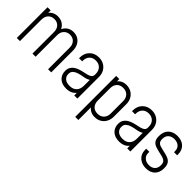

<svg xmlns="http://www.w3.org/2000/svg" viewBox="88 -1380 2387 2387"><g transform="rotate(45 1282.0 -186.0)"><path d="M75 0V-540H130V-472L121 -483Q140.5 -516 172.8 -534Q205 -552 247 -552Q300.5 -552 338.5 -525.2Q376.5 -498.5 393 -451H381Q397 -497.5 433.8 -524.8Q470.5 -552 522 -552Q569.5 -552 605 -530.5Q640.5 -509 660.2 -470Q680 -431 680 -379V0H625V-379Q625 -432.5 595 -464.8Q565 -497 516 -497Q466 -497 435.5 -464.8Q405 -432.5 405 -379V0H350V-379Q350 -432.5 320 -464.8Q290 -497 241 -497Q191 -497 160.5 -464.8Q130 -432.5 130 -379V0Z M952 12Q875 12 832 -29.2Q789 -70.5 789 -134Q789 -174 804.5 -200.2Q820 -226.5 844.2 -242.5Q868.5 -258.5 895 -268Q927.5 -279.5 960.8 -286Q994 -292.5 1022.2 -300.2Q1050.5 -308 1067.8 -322.8Q1085 -337.5 1085 -365V-379Q1085 -432.5 1053.2 -464.8Q1021.5 -497 969 -497Q916.5 -497 885.8 -464.8Q855 -432.5 855 -379V-369H800V-379Q800 -456.5 847 -504.2Q894 -552 969 -552Q1019 -552 1057.5 -530.2Q1096 -508.5 1118 -469.5Q1140 -430.5 1140 -379V0H1085V-71L1094 -59Q1074 -25.5 1038.2 -6.8Q1002.5 12 952 12ZM958.5 -42Q1019.5 -42 1052.2 -76Q1085 -110 1085 -171V-273Q1049 -251.5 1005.2 -244.8Q961.5 -238 923 -226Q889.5 -215.5 866.8 -195.2Q844 -175 844 -136Q844 -94 874 -68Q904 -42 958.5 -42Z M1282 180V-540H1337V-474L1328 -486Q1347 -517 1378.5 -534.5Q1410 -552 1453 -552Q1502 -552 1539.5 -530.2Q1577 -508.5 1598.5 -469.5Q1620 -430.5 1620 -379V-162Q1620 -110 1598.5 -70.8Q1577 -31.5 1539.5 -9.8Q1502 12 1453 12Q1410 12 1378.5 -5.5Q1347 -23 1328 -54L1337 -66V180ZM1449.5 -43Q1503.5 -43 1534.2 -76Q1565 -109 1565 -162V-379Q1565 -432.5 1534.2 -464.8Q1503.5 -497 1450 -497Q1396.5 -497 1366.8 -464.8Q1337 -432.5 1337 -379V-161Q1337 -108 1366.8 -75.5Q1396.5 -43 1449.5 -43Z M1883 12Q1806 12 1763 -29.2Q1720 -70.5 1720 -134Q1720 -174 1735.5 -200.2Q1751 -226.5 1775.2 -242.5Q1799.5 -258.5 1826 -268Q1858.5 -279.5 1891.8 -286Q1925 -292.5 1953.2 -300.2Q1981.5 -308 1998.8 -322.8Q2016 -337.5 2016 -365V-379Q2016 -432.5 1984.2 -464.8Q1952.5 -497 1900 -497Q1847.5 -497 1816.8 -464.8Q1786 -432.5 1786 -379V-369H1731V-379Q1731 -456.5 1778 -504.2Q1825 -552 1900 -552Q1950 -552 1988.5 -530.2Q2027 -508.5 2049 -469.5Q2071 -430.5 2071 -379V0H2016V-71L2025 -59Q2005 -25.5 1969.2 -6.8Q1933.5 12 1883 12ZM1889.5 -42Q1950.5 -42 1983.2 -76Q2016 -110 2016 -171V-273Q1980 -251.5 1936.2 -244.8Q1892.5 -238 1854 -226Q1820.5 -215.5 1797.8 -195.2Q1775 -175 1775 -136Q1775 -94 1805 -68Q1835 -42 1889.5 -42Z M2355 12Q2279.5 12 2232.8 -30.8Q2186 -73.5 2186 -144V-164H2241V-143Q2241 -98 2272.5 -70.5Q2304 -43 2354.5 -43Q2403 -43 2432 -70.2Q2461 -97.5 2461 -149Q2461 -184 2447.5 -201.8Q2434 -219.5 2409.5 -228Q2385 -236.5 2352 -243Q2303.5 -253.5 2266 -265.8Q2228.5 -278 2207.2 -305.2Q2186 -332.5 2186 -387Q2186 -467.5 2231.2 -509.8Q2276.5 -552 2350 -552Q2426 -552 2471 -509.5Q2516 -467 2516 -397V-378H2461V-397Q2461 -443 2431 -470Q2401 -497 2350.5 -497Q2301.5 -497 2271.2 -469.5Q2241 -442 2241 -390Q2241 -355.5 2254.8 -337.8Q2268.5 -320 2293.5 -312Q2318.5 -304 2352 -297Q2400 -287.5 2437 -274.5Q2474 -261.5 2495 -233.8Q2516 -206 2516 -151.5Q2516 -72.5 2472 -30.2Q2428 12 2355 12Z"/></g></svg>

Font: Mohave Light
Style: Regular
Weight: 300
Designer: Gumpita Rahayu
Foundry: Tokotype
Version: Version 2.003